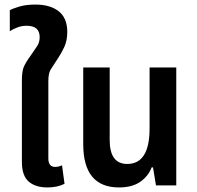

<svg xmlns="http://www.w3.org/2000/svg" viewBox="-20 -813 864 842"><path d="M188 9Q232 9 263 -7L252 -88Q236 -81 222 -81Q192 -81 192 -118V-457Q192 -492 202.5 -508.5Q213 -525 234 -557Q249 -579 262 -607Q275 -635 275 -673Q275 -734 237.5 -763.5Q200 -793 135 -793Q94 -793 64 -784Q34 -775 23 -768V-676Q37 -685 55.5 -692.5Q74 -700 97 -700Q154 -700 154 -650Q154 -628 143 -611Q132 -594 115 -570Q91 -537 83.5 -517.5Q76 -498 76 -460V-103Q76 -43 105.5 -17Q135 9 188 9Z M502 9Q560 9 595.5 -16Q631 -41 645 -79H651L664 0H753V-517H636V-250Q636 -94 538 -94Q461 -94 461 -199V-517H345V-181Q345 9 502 9Z"/></svg>

Font: Noto Sans Thai UI Condensed Semi
Style: Regular
Weight: 600
Width: 3
Designer: Monotype Design Team
Foundry: Monotype Imaging Inc.
Version: Version 1.901